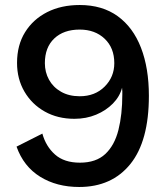

<svg xmlns="http://www.w3.org/2000/svg" viewBox="-20 -735 661 766"><path d="M296 11Q206 11 140 -30Q74 -71 46 -150L149 -202Q163 -151 199.5 -118.5Q236 -86 299 -86Q363 -86 400 -120.5Q437 -155 452.5 -216.5Q468 -278 468 -359Q468 -364 468 -370Q468 -376 467 -385Q458 -350 430.5 -322Q403 -294 363.5 -277.5Q324 -261 277 -261Q210 -261 158.5 -290Q107 -319 77.5 -369.5Q48 -420 48 -484Q48 -555 80 -606.5Q112 -658 168 -686.5Q224 -715 298 -715Q388 -715 449.5 -670.5Q511 -626 542.5 -544.5Q574 -463 574 -353Q574 -172 500 -80.5Q426 11 296 11ZM298 -351Q359 -351 397.5 -389.5Q436 -428 436 -483Q436 -544 397.5 -580.5Q359 -617 298 -617Q234 -617 196.5 -581.5Q159 -546 159 -483Q159 -447 175.5 -417Q192 -387 223.5 -369Q255 -351 298 -351Z"/></svg>

Font: Prodigy Sans Medium
Style: Regular
Weight: 500
Designer: Wei Huang
Foundry: Wei Huang
Version: Version 1.003; ttfautohint (v1.8.3)